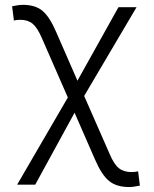

<svg xmlns="http://www.w3.org/2000/svg" viewBox="-20 -547 626 782"><path d="M49.8 205.1 256.3 -149.9 150.4 -392.1Q132.3 -434.1 113 -450.2Q93.8 -466.3 63.5 -466.3Q46.9 -466.3 36.6 -463.4L29.3 -521.5Q56.2 -527.3 73.2 -527.3Q123 -527.3 152.1 -503.7Q181.2 -480 208 -418.5L295.4 -218.3L462.4 -517.6H536.1L322.8 -156.2L426.8 80.6Q444.3 122.1 464.1 137.9Q483.9 153.8 515.6 153.8Q529.3 153.8 542.5 150.9L549.8 209Q522.9 214.8 505.9 214.8Q454.6 214.8 424.3 190.2Q394 165.5 366.7 102.1L283.7 -87.9L123.5 205.1Z"/></svg>

Font: Caskaydia Cove Light
Style: Regular
Weight: 300
Monospace: yes
Designer: Aaron Bell
Foundry: Saja Typeworks
Version: Version 4.300; ttfautohint (v1.8.3)